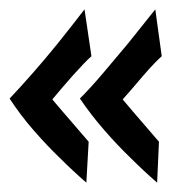

<svg xmlns="http://www.w3.org/2000/svg" viewBox="-80 -433 363 408"><path d="M263.7 -313.5Q257.8 -308.6 247.1 -297.4Q236.3 -286.1 224.6 -272.5Q212.9 -258.8 201.2 -245.1Q189.5 -231.4 180.7 -221.7Q191.4 -209 203.1 -195.3Q213.9 -182.6 227.5 -167Q241.2 -151.4 257.8 -131.8L253.9 -44.9Q225.6 -69.3 196.3 -98.6Q170.9 -123 142.6 -155.3Q114.3 -187.5 89.8 -223.6Q112.3 -246.1 139.2 -277.8Q166 -309.6 191.4 -339.8Q219.7 -375 250 -413.1ZM114.3 -313.5Q108.4 -308.6 97.7 -297.4Q86.9 -286.1 74.7 -272.5Q62.5 -258.8 50.8 -245.1Q39.1 -231.4 31.2 -221.7Q42 -209 53.7 -195.3Q64.5 -182.6 78.1 -167Q91.8 -151.4 108.4 -131.8L103.5 -44.9Q75.2 -69.3 45.9 -98.6Q20.5 -123 -7.8 -155.3Q-36.1 -187.5 -59.6 -223.6Q-38.1 -246.1 -10.3 -277.8Q17.6 -309.6 42 -339.8Q70.3 -375 99.6 -413.1Z"/></svg>

Font: Miniver
Style: Regular
Weight: 400
Designer: Dathan Boardman
Foundry: Open Window
Version: Version 1.000